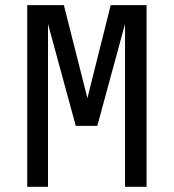

<svg xmlns="http://www.w3.org/2000/svg" viewBox="-20 -720 670 740"><path d="M544.9 -700.2V0H461.9V-627.9L355 -234.9H272L165 -627.9V0H85V-700.2H226.1L316.9 -341.8L406.7 -700.2Z"/></svg>

Font: Moulpali
Style: Regular
Weight: 400
Designer: Danh Hong
Version: Version 8.002; ttfautohint (v1.8.3)